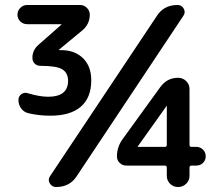

<svg xmlns="http://www.w3.org/2000/svg" viewBox="-20 -750 880 770"><path d="M649 -169V-325V-326L648 -325L532 -162V-161H533H641Q649 -161 649 -169ZM767 -161Q783 -161 794 -150Q805 -139 805 -123Q805 -107 794 -96.5Q783 -86 767 -86H748Q740 -86 740 -77V-45Q740 -26 726.5 -13Q713 0 694 0Q675 0 662 -13Q649 -26 649 -45V-77Q649 -86 641 -86H487Q471 -86 460 -96.5Q449 -107 449 -123Q449 -160 471 -191L623 -401Q650 -438 694 -438Q713 -438 726.5 -425Q740 -412 740 -393V-169Q740 -161 748 -161ZM692 -730Q709 -730 717 -715Q725 -700 715 -686L288 -44Q260 0 205 0Q188 0 179.5 -15Q171 -30 181 -44L609 -686Q637 -730 692 -730ZM89 -653Q73 -653 61.5 -664Q50 -675 50 -691Q50 -707 61.5 -718.5Q73 -730 89 -730H301Q317 -730 328.5 -718.5Q340 -707 340 -691Q340 -653 310 -628L217 -551L216 -550L217 -549H225Q280 -549 313 -516.5Q346 -484 346 -428Q346 -358 304 -322Q262 -286 182 -286Q135 -286 94 -296Q76 -300 65 -315Q54 -330 54 -349Q54 -364 66 -372.5Q78 -381 92 -376Q139 -362 173 -362Q253 -362 253 -426Q253 -457 230.5 -471.5Q208 -486 142 -486Q128 -486 119 -495Q110 -504 110 -518Q110 -549 134 -570L226 -651V-652V-653Z"/></svg>

Font: Rounded Mplus 1c Bold
Style: Bold
Weight: 700
Version: Version 1.059.20150529